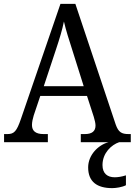

<svg xmlns="http://www.w3.org/2000/svg" viewBox="-20 -734 695 991"><path d="M1 0H227V-42H205C164 -42 145 -58 145 -89C145 -103 149 -122 154 -138L188 -239H429L464 -131C469 -114 473 -98 473 -86C473 -57 455 -42 418 -42H397V0H540C487 14 435 66 435 130C435 205 482 237 559 237C579 237 611 232 630 222V171C608 178 589 181 572 181C535 181 509 162 509 118C509 55 556 13 595 0H655V-42H644C607 -42 591 -52 577 -92L369 -714H292L88 -120C66 -56 53 -42 18 -42H1ZM206 -289 269 -479C288 -536 301 -579 310 -623C320 -579 336 -529 355 -470L412 -289Z"/></svg>

Font: Noto Serif Sinhala SemiCondensed
Style: Regular
Weight: 400
Width: 4
Designer: Jelle Bosma - Monotype Design Team
Foundry: Monotype Imaging Inc.
Version: Version 2.007